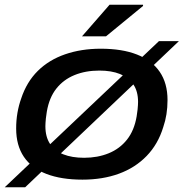

<svg xmlns="http://www.w3.org/2000/svg" viewBox="-21 -744 773 808"><path d="M326 12Q237 12 174.5 -12Q112 -36 79.5 -84Q47 -132 47 -203Q47 -238 52.5 -269.5Q58 -301 68 -329Q91 -399 138 -445.5Q185 -492 253 -515.5Q321 -539 403 -539Q493 -539 555.5 -514.5Q618 -490 651 -442Q684 -394 684 -323Q684 -292 679.5 -263.5Q675 -235 666 -209Q644 -137 596 -87.5Q548 -38 479.5 -13Q411 12 326 12ZM333 -80Q390 -80 436.5 -99Q483 -118 513.5 -156.5Q544 -195 554 -254Q557 -272 558 -283Q559 -294 559.5 -301.5Q560 -309 560 -315Q560 -360 540 -389Q520 -418 484 -432.5Q448 -447 397 -447Q339 -447 292.5 -428Q246 -409 216 -371Q186 -333 176 -274Q173 -257 172 -245.5Q171 -234 170.5 -226.5Q170 -219 170 -213Q170 -168 189.5 -138.5Q209 -109 245.5 -94.5Q282 -80 333 -80ZM-1 44 648 -571H732L85 44ZM324 -591 440 -724H581V-719L425 -591Z"/></svg>

Font: Archivo Expanded Medium
Style: Italic
Weight: 500
Width: 7
Italic angle: -10°
Designer: Hector Gatti
Foundry: Omnibus-Type
Version: Version 2.001